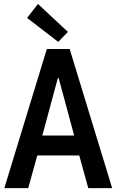

<svg xmlns="http://www.w3.org/2000/svg" viewBox="-20 -973 602 993"><path d="M2.4 0 222.2 -719.7H340.3L560.1 0H436.5L380.9 -201.2L370.6 -246.1L283.2 -569.8H279.3L191.9 -246.1L181.6 -201.2L126 0ZM128.9 -168.9V-272H433.6V-168.9ZM281.2 -756.3 120.1 -880.4 176.3 -952.6 331.1 -808.1Z"/></svg>

Font: Reddit Mono SemiBold
Style: Regular
Weight: 600
Monospace: yes
Designer: Stephen Hutchings
Foundry: Reddit
Version: Version 1.014